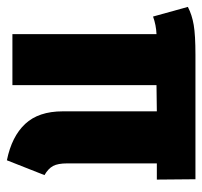

<svg xmlns="http://www.w3.org/2000/svg" viewBox="-40 -536 587 557"><g transform="rotate(90 253.5 -257.5)"><path d="M483 -93 440 16Q371 2 334.5 -37Q298 -76 298 -146V-419L222 -418V0H74V-418Q48 -417 23 -408L-5 -509Q18 -521 47.5 -526Q77 -531 134 -531H495L496 -419H449V-159Q449 -132 456.5 -118Q464 -104 483 -93Z"/></g></svg>

Font: Fira Sans Extra Condensed
Style: Bold
Weight: 700
Width: 1
Designer: Carrois Corporate & Edenspiekermann AG
Foundry: Carrois Corporate GbR & Edenspiekermann AG
Version: Version 4.203